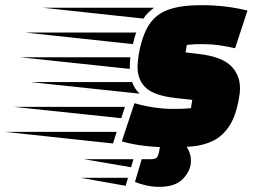

<svg xmlns="http://www.w3.org/2000/svg" viewBox="-258 -559 996 744"><path d="M405 12Q358 12 309.5 7Q261 2 214 -11L263 -159Q341 -137 413 -137Q431 -137 447.5 -137.5Q464 -138 482 -140L487 -172L424 -179Q341 -188 308 -218Q275 -248 275 -300Q275 -311 276.5 -324Q278 -337 280 -350Q293 -422 319.5 -463Q346 -504 394.5 -521.5Q443 -539 522 -539Q617 -539 701 -518L653 -372Q618 -380 589 -384Q560 -388 526 -388Q507 -388 495 -387.5Q483 -387 466 -385L461 -356L511 -350Q599 -340 635.5 -305Q672 -270 672 -217Q672 -208 671 -198Q670 -188 668 -178Q656 -109 630 -70Q604 -31 568 -13.5Q532 4 490 8Q448 12 405 12ZM298 -487 -92 -529H339Q327 -520 316.5 -510Q306 -500 298 -487ZM257 -388 -161 -433H270Q266 -423 263 -411.5Q260 -400 257 -388ZM245 -292 -179 -337H247Q246 -328 245.5 -318.5Q245 -309 245 -300ZM283 -196 -140 -241H254Q263 -215 283 -196ZM212 -101 -205 -145H226ZM180 -3 -238 -48H194ZM359 26 367 -21H425Q454 -9 468 14.5Q482 38 482 64Q482 101 452 133Q422 165 360 165Q335 165 311 160Q287 155 265 146L291 58H322Q342 58 348.5 52.5Q355 47 359 26ZM250 89 68 58H259ZM229 161 55 130H238Z"/></svg>

Font: Faster One
Style: Regular
Weight: 400
Designer: Eduardo Rodriguez Tunni
Foundry: Eduardo Rodriguez Tunni
Version: Version 1.003; ttfautohint (v1.8.4.7-5d5b);gftools[0.9.23]